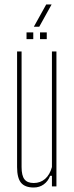

<svg xmlns="http://www.w3.org/2000/svg" viewBox="-20 -829 331 854"><path d="M130 5Q91 5 73.5 -16.2Q56 -37.5 56 -86V-600H76V-86Q76 -48 88.8 -31.5Q101.5 -15 130 -15Q159.5 -15 180.5 -33.2Q201.5 -51.5 211 -86V-600H231V0H211V-47H203Q193.5 -22.5 174.5 -8.8Q155.5 5 130 5ZM158 -655V-685H188V-655ZM98 -655V-685H128V-655ZM130.5 -710 185.5 -809H209.5L154.5 -710Z"/></svg>

Font: Big Shoulders Thin
Style: Regular
Weight: 100
Designer: Patric King
Foundry: XO Type Co
Version: Version 2.002